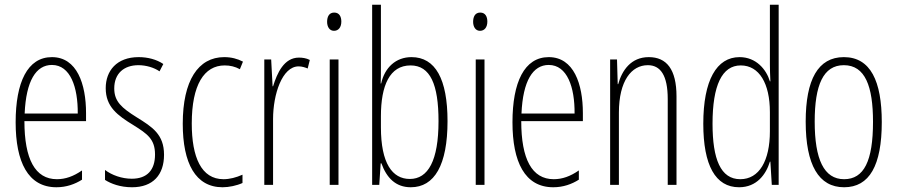

<svg xmlns="http://www.w3.org/2000/svg" viewBox="-20 -780 3786 810"><path d="M199 -539C96 -539 46 -433 46 -264C46 -97 98 10 218 10C260 10 296 -3 326 -22V-61C290 -36 256 -24 220 -24C128 -24 83 -109 83 -269H343V-303C343 -425 305 -539 199 -539ZM199 -506C277 -506 309 -412 308 -301H84C90 -439 132 -506 199 -506Z M672 -127C672 -213 623 -244 557 -285C493 -325 462 -352 462 -407C462 -470 503 -505 564 -505C596 -505 630 -495 653 -479L669 -510C641 -529 604 -539 565 -539C472 -539 426 -481 426 -408C426 -329 476 -293 543 -252C602 -215 634 -193 634 -128C634 -63 601 -26 536 -26C494 -26 452 -41 423 -63V-21C448 -5 487 10 537 10C626 10 672 -43 672 -127Z M919 10C946 10 979 3 1003 -8V-43C976 -31 949 -24 923 -24C829 -24 789 -117 789 -259C789 -422 841 -504 928 -504C951 -504 972 -499 992 -488L1005 -520C982 -532 956 -539 926 -539C816 -539 751 -440 751 -258C751 -91 805 10 919 10Z M1241 -537C1178 -537 1149 -471 1132 -416H1130L1124 -529H1095V0H1132V-278C1132 -381 1170 -500 1240 -500C1254 -500 1269 -495 1278 -491L1287 -527C1272 -535 1255 -537 1241 -537Z M1390 -727C1368 -727 1360 -709 1360 -688C1360 -667 1370 -650 1389 -650C1408 -650 1420 -665 1420 -689C1420 -709 1412 -727 1390 -727ZM1408 -529H1371V0H1408Z M1587 -494V-760H1550V0H1580L1586 -91H1589C1611 -30 1649 10 1713 10C1813 10 1868 -84 1868 -269C1868 -446 1817 -539 1716 -539C1650 -539 1603 -495 1588 -428H1586C1587 -447 1587 -472 1587 -494ZM1712 -504C1795 -504 1830 -424 1830 -269C1830 -102 1786 -25 1709 -25C1635 -25 1587 -91 1587 -243V-290C1587 -419 1624 -504 1712 -504Z M2006 -727C1984 -727 1976 -709 1976 -688C1976 -667 1986 -650 2005 -650C2024 -650 2036 -665 2036 -689C2036 -709 2028 -727 2006 -727ZM2024 -529H1987V0H2024Z M2295 -539C2192 -539 2142 -433 2142 -264C2142 -97 2194 10 2314 10C2356 10 2392 -3 2422 -22V-61C2386 -36 2352 -24 2316 -24C2224 -24 2179 -109 2179 -269H2439V-303C2439 -425 2401 -539 2295 -539ZM2295 -506C2373 -506 2405 -412 2404 -301H2180C2186 -439 2228 -506 2295 -506Z M2717 -539C2642 -539 2604 -483 2588 -425H2586L2583 -529H2554V0H2591V-305C2591 -439 2644 -505 2713 -505C2766 -505 2797 -463 2797 -362V0H2834V-373C2834 -488 2792 -539 2717 -539Z M3098 10C3173 10 3212 -45 3228 -98H3230L3236 0H3265V-760H3228V-506C3228 -484 3229 -463 3230 -437H3228C3213 -487 3170 -539 3100 -539C3003 -539 2947 -441 2947 -258C2947 -83 2998 10 3098 10ZM3103 -24C3020 -24 2986 -109 2986 -258C2986 -420 3026 -504 3105 -504C3183 -504 3228 -428 3228 -307V-226C3228 -102 3183 -24 3103 -24Z M3700 -265C3700 -437 3653 -539 3540 -539C3431 -539 3379 -444 3379 -267C3379 -84 3434 10 3541 10C3648 10 3700 -82 3700 -265ZM3417 -267C3417 -421 3453 -505 3540 -505C3630 -505 3663 -416 3663 -266C3663 -101 3625 -24 3541 -24C3456 -24 3417 -108 3417 -267Z"/></svg>

Font: Noto Sans Hebrew ExtraCondensed ExtraLight
Style: Regular
Weight: 200
Width: 2
Designer: Monotype Design Team
Foundry: Monotype Imaging Inc.
Version: Version 2.004